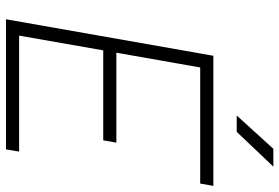

<svg xmlns="http://www.w3.org/2000/svg" viewBox="-166 -768 934 642"><g transform="rotate(90 301.0 -447.0)"><path d="M44.4 0 158.7 -649.4 166.5 -693.4H601.6L593.8 -649.4H205.6L156.2 -369.1H457L449.2 -325.2H148.4L99.1 -43.9H486.8L479.5 0ZM366.2 -771.5 477.5 -894H537.1L420.9 -771.5Z"/></g></svg>

Font: CaskaydiaCove NF ExtraLight
Style: Italic
Weight: 200
Italic angle: -10°
Designer: Aaron Bell
Foundry: Saja Typeworks
Version: Version 2111.001; VTT 6.35;Nerd Fonts 3.2.1